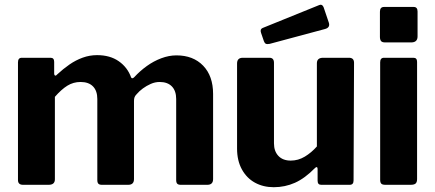

<svg xmlns="http://www.w3.org/2000/svg" viewBox="-20 -771 1816 801"><path d="M76 0Q55 0 55 -20V-511Q55 -530 71 -530H191Q206 -530 206 -513V-464Q206 -458 209.5 -456Q213 -454 218 -460Q244 -484 270 -502Q296 -520 325 -530.5Q354 -541 385 -541Q439 -541 475.5 -515.5Q512 -490 527 -448Q529 -444 532.5 -444.5Q536 -445 540 -449Q564 -475 592.5 -495.5Q621 -516 653 -528Q685 -540 716 -540Q786 -540 827.5 -497Q869 -454 869 -379V-24Q869 0 845 0H734Q724 0 719.5 -4.5Q715 -9 715 -20V-358Q715 -392 697 -410.5Q679 -429 646 -429Q627 -429 609 -421Q591 -413 576 -402Q561 -391 550 -378Q543 -371 541 -364.5Q539 -358 539 -350V-24Q539 0 515 0H405Q395 0 390.5 -4.5Q386 -9 386 -20V-358Q386 -392 368 -410.5Q350 -429 316 -429Q286 -429 261 -413.5Q236 -398 209 -367V-23Q209 0 183 0H76Z M1193 -101Q1224 -101 1251.5 -117.5Q1279 -134 1302 -160V-507Q1302 -530 1328 -530H1436Q1457 -530 1457 -509L1455 -18Q1455 0 1439 0H1320Q1305 0 1305 -17V-66Q1305 -72 1302 -73.5Q1299 -75 1294 -70Q1252 -27 1210.5 -8.5Q1169 10 1122 10Q1078 10 1043.5 -9Q1009 -28 989 -64.5Q969 -101 969 -151V-506Q969 -530 993 -530H1104Q1123 -530 1123 -509V-173Q1123 -140 1141.5 -120.5Q1160 -101 1193 -101ZM1330 -741 1352 -676Q1358 -656 1336 -650L1105 -588Q1094 -586 1089 -588.5Q1084 -591 1081 -599L1069 -634Q1064 -649 1075 -654L1312 -750Q1324 -755 1330 -741Z M1720 -24Q1720 -11 1714 -5.5Q1708 0 1693 0H1588Q1575 0 1570.5 -5Q1566 -10 1566 -21V-511Q1566 -530 1582 -530H1705Q1720 -530 1720 -513ZM1722 -619Q1722 -594 1695 -594H1587Q1574 -594 1569.5 -600Q1565 -606 1565 -617V-722Q1565 -742 1582 -742H1706Q1722 -742 1722 -723Z"/></svg>

Font: Libre Franklin Thin
Style: Bold
Weight: 700
Version: Version 3.000